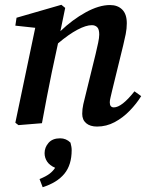

<svg xmlns="http://www.w3.org/2000/svg" viewBox="-20 -514 617 801"><path d="M57 8 44 -2 127 -398 44 -407 49 -440 236 -494 252 -481 232 -384Q282 -432 337.5 -462.5Q393 -493 439 -493Q471 -493 490 -474Q509 -455 509 -417Q509 -395 504.5 -372Q500 -349 494 -325L448 -137Q444 -119 441 -107Q438 -95 438 -87Q438 -66 455 -66Q488 -66 541 -133L569 -113Q550 -82 521.5 -52.5Q493 -23 458.5 -4.5Q424 14 385 14Q356 14 339.5 0Q323 -14 323 -39Q323 -59 327.5 -79Q332 -99 339 -126L379 -289Q385 -314 389.5 -335.5Q394 -357 394 -370Q394 -392 385.5 -400.5Q377 -409 363 -409Q339 -409 303 -390Q267 -371 222 -333L196 -212Q185 -159 175 -106.5Q165 -54 155 0ZM279 112Q279 174 248.5 211Q218 248 158 267L145 233Q172 222 186.5 211Q201 200 210 186Q187 176 176.5 160Q166 144 166 125Q166 101 182.5 82Q199 63 231 63Q256 63 274 81Q276 89 277.5 96.5Q279 104 279 112Z"/></svg>

Font: Source Serif 4 Semibold
Style: Italic
Weight: 600
Italic angle: -12°
Designer: Frank Grießhammer
Foundry: Adobe
Version: Version 4.005;hotconv 1.1.0;makeotfexe 2.6.0